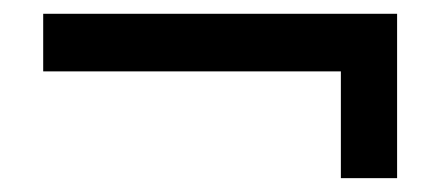

<svg xmlns="http://www.w3.org/2000/svg" viewBox="-20 -441 642 280"><path d="M477.1 -336.9H43V-420.9H559.1V-181.2H477.1Z"/></svg>

Font: Vazir Code Hack
Style: Code-Hack
Weight: 400
Foundry: DejaVu fonts team - Redesigned by Saber Rastikerdar
Version: Version 1.1.2